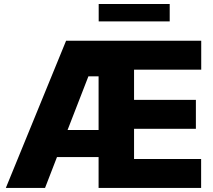

<svg xmlns="http://www.w3.org/2000/svg" viewBox="-20 -929 1055 949"><path d="M8.8 0 306.6 -727.5H974.6V-584.5H642.6V-435.5H948.2V-292.5H642.6V-143.1H974.1V0H467.3V-152.8H261.7L202.6 0ZM417 -551.8 314 -286.6H467.3V-551.8ZM818.8 -909.2V-823.2H467.8V-909.2Z"/></svg>

Font: Inter Tight ExtraBold
Style: Regular
Weight: 800
Designer: Rasmus Andersson
Foundry: rsms
Version: Version 3.004; ttfautohint (v1.8.4.7-5d5b)